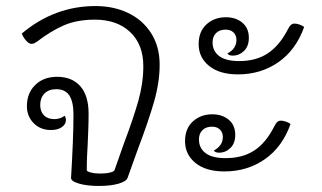

<svg xmlns="http://www.w3.org/2000/svg" viewBox="-20 -606 1066 635"><path d="M215 -18Q223 -151 223 -227Q223 -269 209.5 -290Q196 -311 166 -311Q141 -311 127 -296.5Q113 -282 113 -259Q113 -237 125.5 -224.5Q138 -212 160 -212Q178 -212 194 -223Q198 -217 198 -209Q198 -195 184.5 -185.5Q171 -176 148 -176Q114 -176 91.5 -198.5Q69 -221 69 -255Q69 -298 96.5 -325Q124 -352 169 -352Q218 -352 245.5 -321Q273 -290 273 -230Q273 -204 272 -177.5Q271 -151 270 -129Q269 -113 268 -91Q267 -69 267 -43Q267 -39 280.5 -35.5Q294 -32 312 -32Q331 -32 344.5 -35.5Q358 -39 359 -44Q361 -51 390 -132Q421 -214 437.5 -272.5Q454 -331 454 -387Q454 -459 410.5 -500Q367 -541 294 -541Q235 -541 192 -522.5Q149 -504 102 -468Q97 -465 93.5 -463Q90 -461 84 -461Q76 -461 66.5 -471.5Q57 -482 52 -495Q160 -586 296 -586Q356 -586 404 -563Q452 -540 480 -496Q508 -452 508 -392Q508 -334 489.5 -269.5Q471 -205 435 -110L402 -18Q398 -6 372 1.5Q346 9 307 9Q267 9 240.5 1Q214 -7 215 -18Z M637 -460Q637 -502 663 -525.5Q689 -549 727 -549Q760 -549 781.5 -531Q803 -513 803 -481Q803 -453 787 -437.5Q771 -422 749 -422Q743 -422 738.5 -424Q734 -426 732 -429Q762 -445 762 -474Q762 -489 752.5 -498.5Q743 -508 726 -508Q706 -508 694.5 -496.5Q683 -485 683 -466Q683 -437 705 -420.5Q727 -404 771 -404Q827 -404 865.5 -429.5Q904 -455 931 -507Q937 -519 942 -523.5Q947 -528 954 -528Q961 -528 970 -525Q979 -522 986 -517Q959 -441 901 -400.5Q843 -360 767 -360Q706 -360 671.5 -388Q637 -416 637 -460ZM592 -139Q592 -181 618 -204.5Q644 -228 682 -228Q715 -228 736.5 -210Q758 -192 758 -160Q758 -132 742 -116.5Q726 -101 704 -101Q698 -101 693.5 -103Q689 -105 687 -108Q717 -124 717 -153Q717 -168 707.5 -177.5Q698 -187 681 -187Q661 -187 649.5 -175.5Q638 -164 638 -145Q638 -116 660 -99.5Q682 -83 726 -83Q782 -83 820.5 -108Q859 -133 886 -186Q892 -198 897 -202.5Q902 -207 909 -207Q916 -207 925 -204Q934 -201 941 -196Q914 -120 856 -79.5Q798 -39 722 -39Q661 -39 626.5 -67Q592 -95 592 -139Z"/></svg>

Font: Krub Light
Style: Italic
Weight: 300
Italic angle: -8°
Designer: Ekaluck Peanpanawate
Foundry: Cadson Demak Co.,Ltd.
Version: Version 1.000; ttfautohint (v1.6)